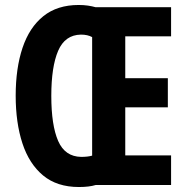

<svg xmlns="http://www.w3.org/2000/svg" viewBox="-20 -743 749 771"><path d="M296 -723Q316 -723 333 -720.5Q350 -718 364 -714H667V-597H483V-429H654V-312H483V-119H667V0H364Q351 4 334 6Q317 8 297 8Q209 8 153 -38.5Q97 -85 70 -167.5Q43 -250 43 -359Q43 -469 70.5 -551Q98 -633 154 -678Q210 -723 296 -723ZM305 -604Q241 -603 213.5 -539Q186 -475 186 -358Q186 -240 213.5 -177Q241 -114 306 -113Q332 -113 350 -118V-594Q332 -604 305 -604Z"/></svg>

Font: Noto Sans Armenian ExtraCondensed
Style: Bold
Weight: 700
Width: 2
Designer: Monotype Design Team
Foundry: Monotype Imaging Inc.
Version: Version 2.008; ttfautohint (v1.8.4.7-5d5b)